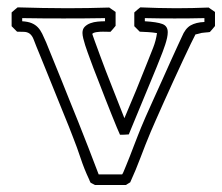

<svg xmlns="http://www.w3.org/2000/svg" viewBox="-20 -494 616 532"><path d="M231 12.2Q229 8.8 228 6.1Q227.1 3.4 227.1 -0.5Q227.5 1 227.5 2.4Q227.5 3.9 228 5.4L226.6 2.4Q213.4 -25.4 203.4 -55.7Q193.4 -85.9 182.1 -114.3Q179.2 -122.6 170.9 -143.1Q162.6 -163.6 151.9 -189.9Q141.1 -216.3 129.4 -245.6Q117.7 -274.9 107.4 -300Q97.2 -325.2 89.8 -343.3Q82.5 -361.3 80.6 -365.7Q77.6 -372.6 73.5 -384Q69.3 -395.5 62 -400.9Q55.2 -405.8 45.2 -405.8Q35.2 -405.8 27.3 -406.2L12.2 -421.4V-459.5Q16.1 -463.4 20.3 -466.6Q24.4 -469.7 28.8 -473.6Q63.5 -472.7 97.7 -471.9Q131.8 -471.2 166.5 -471.2Q195.8 -471.2 224.6 -471.7Q253.4 -472.2 282.7 -473.1Q287.1 -470.2 291.5 -467Q295.9 -463.9 300.3 -460.9V-422.4Q296.4 -418 293.2 -413.8Q290 -409.7 286.1 -405.8Q281.7 -405.8 276.4 -406Q271 -406.2 265.1 -406.2Q262.2 -406.2 257.3 -406Q252.4 -405.8 247.6 -405Q242.7 -404.3 239.3 -402.8Q235.8 -401.4 235.8 -399.4Q235.8 -399.9 235.6 -400.1Q235.4 -400.4 235.4 -400.9V-401.4V-400.9Q235.4 -400.9 237.5 -394.5Q239.7 -388.2 242.9 -379.2Q246.1 -370.1 250 -359.9Q253.9 -349.6 256.8 -341.3Q272.9 -297.4 290.3 -253.9Q307.6 -210.4 324.7 -166.5Q341.3 -205.1 357.2 -243.9Q373 -282.7 388.7 -322.3Q396.5 -341.8 404.3 -361.6Q412.1 -381.3 415 -402.3Q402.8 -404.3 391.1 -405Q379.4 -405.8 367.2 -406.2L352.1 -421.4V-459.5Q356 -463.4 360.1 -466.6Q364.3 -469.7 368.7 -473.6Q393.6 -472.7 418.2 -471.9Q442.9 -471.2 467.8 -471.2Q490.7 -471.2 513.2 -471.7Q535.6 -472.2 558.1 -473.1Q562.5 -470.2 566.9 -467Q571.3 -463.9 575.7 -460.9V-421.9Q571.8 -417.5 568.6 -413.3Q565.4 -409.2 561.5 -405.3Q556.2 -404.3 550.3 -404.1Q544.4 -403.8 538.6 -402.8Q537.1 -402.3 534.2 -401.6Q531.2 -400.9 528.3 -400.1Q525.4 -399.4 523.2 -398.9Q521 -398.4 520.5 -398.4L522 -399.4Q518.6 -393.1 508.8 -373Q499 -353 486.6 -326.2Q474.1 -299.3 460 -268.6Q445.8 -237.8 433.3 -209.7Q420.9 -181.6 411.1 -159.7Q401.4 -137.7 397.5 -128.4Q382.8 -93.3 369.6 -58.1Q356.4 -22.9 340.8 11.2Q337.9 13.2 334.7 14.9Q331.5 16.6 328.6 18.6H243.2ZM257.3 -10.7H317.9Q318.8 -10.3 321.8 -16.8Q324.7 -23.4 329.3 -34.9Q334 -46.4 339.6 -60.5Q345.2 -74.7 350.8 -89.6Q356.4 -104.5 361.8 -117.9Q367.2 -131.3 371.1 -141.1Q374.5 -149.9 383.5 -170.2Q392.6 -190.4 404.3 -216.6Q416 -242.7 429 -271.2Q441.9 -299.8 453.1 -325Q464.4 -350.1 472.9 -368.4Q481.4 -386.7 483.9 -392.1Q493.2 -415 508.1 -423.6Q522.9 -432.1 546.4 -433.1V-443.8Q525.9 -443.4 505.1 -443.1Q484.4 -442.9 463.9 -442.9Q442.9 -442.9 422.4 -443.1Q401.9 -443.4 381.3 -443.8V-435.1Q415 -433.1 429.9 -427.5Q444.8 -421.9 444.8 -404.8Q444.8 -397.9 442.9 -388.9Q440.9 -379.9 437.7 -370.1Q434.6 -360.4 430.7 -350.3Q426.8 -340.3 423.3 -331.5Q420.9 -325.2 414.1 -308.3Q407.2 -291.5 398.2 -269.8Q389.2 -248 379.2 -223.9Q369.1 -199.7 360.4 -178.5Q351.6 -157.2 345.2 -141.8Q338.9 -126.5 336.9 -121.6Q330.6 -121.1 324.5 -120.8Q318.4 -120.6 312.5 -120.6Q310.1 -125.5 303.7 -140.9Q297.4 -156.2 289.1 -176.8Q280.8 -197.3 271.7 -220.7Q262.7 -244.1 254.2 -265.9Q245.6 -287.6 239 -304.9Q232.4 -322.3 229.5 -330.6Q226.6 -338.9 222.9 -348.6Q219.2 -358.4 216.1 -368.4Q212.9 -378.4 210.7 -387.5Q208.5 -396.5 208.5 -402.8Q208.5 -413.6 214.8 -419.9Q221.2 -426.3 230.5 -429.7Q239.7 -433.1 250.7 -434.1Q261.7 -435.1 271 -435.1V-443.8Q242.2 -443.4 213.6 -443.1Q185.1 -442.9 156.2 -442.9Q127 -442.9 98.6 -443.1Q70.3 -443.4 41.5 -443.8V-435.1Q57.6 -434.1 67.6 -429.9Q77.6 -425.8 84.7 -418.5Q91.8 -411.1 96.9 -400.6Q102.1 -390.1 107.9 -376.5Q108.9 -374.5 115.2 -358.4Q121.6 -342.3 131.1 -319.3Q140.6 -296.4 151.4 -269.3Q162.1 -242.2 171.6 -218.8Q181.2 -195.3 188 -178.2Q194.8 -161.1 196.3 -157.7Q210.9 -121.1 225.1 -84.5Q239.3 -47.9 253.4 -10.7Z"/></svg>

Font: XB Kayhan Pook
Style: Regular
Weight: 700
Designer: Behnam
Foundry: Irmug
Version: Version 7.300 2009